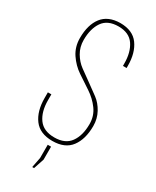

<svg xmlns="http://www.w3.org/2000/svg" viewBox="-223 -766 814 1001"><g transform="rotate(30 184.5 -265.0)"><path d="M185 -705Q260 -705 295 -657Q330 -609 330 -531V-518H308V-532Q308 -600 279 -642.5Q250 -685 186 -685Q121 -685 92 -643Q63 -601 63 -533Q63 -491 83 -457Q103 -423 132.5 -401.5Q162 -380 197 -355Q232 -330 261.5 -308Q291 -286 311 -249.5Q331 -213 331 -169Q331 -90 295.5 -42.5Q260 5 184 5Q109 5 73.5 -42.5Q38 -90 38 -169V-203H59V-168Q59 -99 89 -57.5Q119 -16 184 -16Q249 -16 279 -57.5Q309 -99 309 -168Q309 -217 281.5 -254.5Q254 -292 214.5 -318Q175 -344 135.5 -370.5Q96 -397 68.5 -438Q41 -479 41 -532Q41 -612 76.5 -658Q112 -704 185 -705ZM162 175 174 114V34H194V112L173 175Z"/></g></svg>

Font: Bebas Neue Light
Style: Regular
Weight: 300
Designer: Ryoichi Tsunekawa
Foundry: Ryoichi Tsunekawa
Version: Version 1.003;PS 001.003;hotconv 1.0.70;makeotf.lib2.5.58329